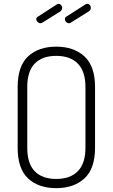

<svg xmlns="http://www.w3.org/2000/svg" viewBox="-20 -974 587 1000"><path d="M191 -853Q183 -853 176 -859.5Q169 -866 169 -874Q169 -883 177 -887L276 -951Q281 -954 285 -954Q293 -954 298.5 -947.5Q304 -941 304 -933Q304 -923 295 -915L202 -857Q199 -855 196.5 -854Q194 -853 191 -853ZM340 -853Q331 -853 324.5 -859.5Q318 -866 318 -874Q318 -883 325 -887L425 -951Q428 -954 433 -954Q442 -954 447.5 -948Q453 -942 453 -933Q453 -922 443 -915L350 -857Q348 -855 345 -854Q342 -853 340 -853ZM72 -204V-521Q72 -630 126.5 -680.5Q181 -731 273 -731Q364 -731 419.5 -680.5Q475 -630 475 -521V-204Q475 -95 419.5 -44.5Q364 6 273 6Q181 6 126.5 -44.5Q72 -95 72 -204ZM273 -683Q200 -683 161 -643Q122 -603 122 -521V-204Q122 -122 161 -82Q200 -42 273 -42Q346 -42 385.5 -82.5Q425 -123 425 -204V-521Q425 -602 385.5 -642.5Q346 -683 273 -683Z"/></svg>

Font: Dosis
Style: Regular
Weight: 400
Designer: Edgar Tolentino, Pablo Impallari, Igino Marini
Foundry: Edgar Tolentino, Pablo Impallari, Igino Marini
Version: Version 1.007;Glyphs 3.1.1 (3134)